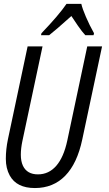

<svg xmlns="http://www.w3.org/2000/svg" viewBox="-20 -951 557 981"><path d="M319.8 -931.2H395.5Q400.9 -906.7 419.2 -864.3Q437.5 -821.8 460.4 -781.2L458 -771H416Q399.4 -788.6 377.9 -819.8L344.7 -869.1Q259.8 -793 231 -771H189.5L191.9 -781.2Q281.2 -874.5 319.8 -931.2ZM29.8 -54.2Q9.8 -90.8 9.8 -139.4Q9.8 -188 20.5 -239.3L121.1 -713.9H197.3L94.7 -231.9Q86.4 -192.9 86.4 -160.2Q86.4 -127.4 97.2 -104Q118.2 -60.1 173.8 -60.1Q229.5 -60.1 267.6 -104Q305.7 -147.9 323.7 -232.4L425.8 -713.9H501.5L400.4 -238.8Q374.5 -115.7 313.2 -53Q252 9.8 158.4 9.8Q64.9 9.8 29.8 -54.2Z"/></svg>

Font: Open Sans Hebrew Condensed
Style: Italic
Weight: 400
Width: 3
Italic angle: -12°
Foundry: Ascender Corporation, Yanek Iontef
Version: Version 2.001;PS 002.001;hotconv 1.0.70;makeotf.lib2.5.58329